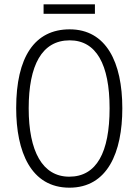

<svg xmlns="http://www.w3.org/2000/svg" viewBox="-20 -860 642 890"><path d="M420 -840H182V-796H420ZM547 -358C547 -572 472 -724 303 -724C140 -724 55 -595 55 -359C55 -157 123 10 302 10C478 10 547 -153 547 -358ZM113 -358C113 -557 174 -673 303 -673C426 -673 488 -562 488 -358C488 -154 428 -41 301 -41C177 -41 113 -158 113 -358Z"/></svg>

Font: Noto Sans Devanagari Condensed Light
Style: Regular
Weight: 300
Width: 3
Designer: Jelle Bosma - Monotype Design Team
Foundry: Monotype Imaging Inc.
Version: Version 2.004